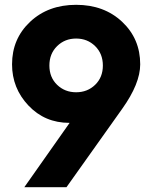

<svg xmlns="http://www.w3.org/2000/svg" viewBox="-20 -777 632 797"><path d="M562 -510Q562 -430 487 -325L256 0H81L269 -267H268Q166 -267 98 -339Q30 -411 30 -510Q30 -616 105 -686.5Q180 -757 296 -757Q412 -757 487 -686.5Q562 -616 562 -510ZM217 -425Q249 -394 296 -394Q343 -394 375 -425Q407 -456 407 -505Q407 -554 375 -585.5Q343 -617 296 -617Q249 -617 217 -585.5Q185 -554 185 -505Q185 -456 217 -425Z"/></svg>

Font: Plus Jakarta Display
Style: Bold
Weight: 700
Designer: Gumpita Rahayu
Foundry: Tokotype Studio
Version: Version 1.000;hotconv 1.0.109;makeotfexe 2.5.65596